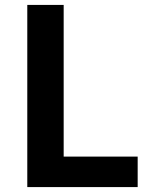

<svg xmlns="http://www.w3.org/2000/svg" viewBox="-20 -761 618 781"><path d="M91 0V-741H239V-124H540V0Z"/></svg>

Font: Noto Sans KR
Style: Bold
Weight: 700
Designer: Ryoko NISHIZUKA  (kana, bopomofo & ideographs); Paul D. Hunt (Latin, Greek & Cyrillic); Sandoll Communications , Soo-you
Foundry: Adobe
Version: Version 2.004-H2;hotconv 1.0.118;makeotfexe 2.5.65603